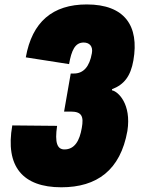

<svg xmlns="http://www.w3.org/2000/svg" viewBox="-20 -815 641 847"><path d="M250.5 11.2C407.7 11.2 511.2 -64.5 542 -237.3C560.5 -356.4 500.5 -412.1 474.1 -416.5V-421.4C527.8 -441.9 556.2 -479 568.4 -548.3C595.2 -701.7 529.3 -795.4 362.8 -795.4C212.4 -795.4 121.6 -718.8 93.8 -562L284.7 -532.2C295.4 -592.8 311 -627.4 349.1 -627.4C374.5 -627.4 391.1 -610.8 385.3 -580.1C375 -521 348.1 -490.7 306.2 -490.7H292L262.7 -322.8H292C340.8 -322.8 350.1 -301.8 340.8 -250.5C331.1 -193.8 309.1 -155.8 264.2 -155.8C232.9 -155.8 220.7 -184.6 231.9 -259.8L34.2 -261.7C2 -80.1 80.6 11.2 250.5 11.2Z"/></svg>

Font: Decalotype Black Italic
Style: Regular
Weight: 900
Italic angle: -10°
Designer: Alfredo Marco Pradil
Foundry: Alfredo Marco Pradil
Version: Version 1.0